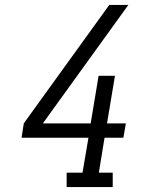

<svg xmlns="http://www.w3.org/2000/svg" viewBox="-20 -755 640 775"><path d="M249 0V-58H313L337 -199H67L76 -257L421 -735H498L153 -257H346L378 -449H444L412 -257H488L478 -199H402L379 -58H435V0Z"/></svg>

Font: Iosevka Etoile Light Oblique
Style: Regular
Weight: 300
Italic angle: -9°
Designer: Belleve Invis
Foundry: Belleve Invis
Version: Version 15.5.2; ttfautohint (v1.8.4)